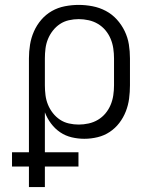

<svg xmlns="http://www.w3.org/2000/svg" viewBox="-20 -558 640 783"><path d="M98 205V121H29V63H98V-320Q98 -348 102.5 -376Q107 -404 118.5 -430Q130 -456 148.5 -477.5Q167 -499 191.5 -513Q216 -527 244.5 -532.5Q273 -538 301 -538Q329 -538 357.5 -532.5Q386 -527 411.5 -513.5Q437 -500 456.5 -478.5Q476 -457 488.5 -431Q501 -405 505.5 -377Q510 -349 510 -320V-210Q510 -183 506.5 -156Q503 -129 493 -103.5Q483 -78 466.5 -56.5Q450 -35 427.5 -20Q405 -5 378 1.5Q351 8 324 8Q298 8 272.5 2Q247 -4 225.5 -18.5Q204 -33 188 -54.5Q172 -76 163 -100V63H300V121H163V205ZM301 -50Q321 -50 341.5 -54.5Q362 -59 379.5 -69.5Q397 -80 410 -95.5Q423 -111 431 -130Q439 -149 442 -169.5Q445 -190 445 -210V-320Q445 -340 442 -360.5Q439 -381 431 -400Q423 -419 410 -434.5Q397 -450 379.5 -460.5Q362 -471 341.5 -475.5Q321 -480 301 -480Q281 -480 261 -475.5Q241 -471 224.5 -460Q208 -449 195.5 -433Q183 -417 175.5 -398.5Q168 -380 165.5 -360Q163 -340 163 -320V-210Q163 -190 165.5 -170Q168 -150 175.5 -131.5Q183 -113 195.5 -97Q208 -81 224.5 -70Q241 -59 261 -54.5Q281 -50 301 -50Z"/></svg>

Font: Iosevka Slab Light Extended
Style: Regular
Weight: 300
Width: 7
Monospace: yes
Designer: Belleve Invis
Foundry: Belleve Invis
Version: Version 11.1.0; ttfautohint (v1.8.3)